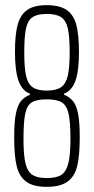

<svg xmlns="http://www.w3.org/2000/svg" viewBox="-20 -716 364 744"><path d="M35 -184Q35 -243 41.5 -275.5Q48 -308 61 -324Q74 -340 96 -349V-353Q66 -364 52 -402.5Q38 -441 38 -515Q38 -582 48.5 -620.5Q59 -659 85.5 -677.5Q112 -696 161 -696Q211 -696 238 -677.5Q265 -659 275.5 -620.5Q286 -582 286 -515Q286 -440 272 -402Q258 -364 228 -353V-349Q250 -340 263 -324Q276 -308 282.5 -275.5Q289 -243 289 -184Q289 -114 279.5 -73.5Q270 -33 242 -12.5Q214 8 161 8Q108 8 81 -12.5Q54 -33 44.5 -73Q35 -113 35 -184ZM250 -513Q250 -574 243 -605Q236 -636 217.5 -649Q199 -662 161 -662Q124 -662 105.5 -649Q87 -636 80.5 -604.5Q74 -573 74 -513Q74 -453 81 -422Q88 -391 106.5 -378Q125 -365 161 -365Q198 -365 216.5 -378Q235 -391 242.5 -422Q250 -453 250 -513ZM253 -177Q253 -245 245.5 -276.5Q238 -308 219 -319.5Q200 -331 161 -331Q122 -331 103.5 -319.5Q85 -308 78 -276.5Q71 -245 71 -177Q71 -114 79 -82Q87 -50 106 -38Q125 -26 161 -26Q198 -26 217 -38Q236 -50 244.5 -82Q253 -114 253 -177Z"/></svg>

Font: Saira Ultra Condensed Thin
Style: Regular
Weight: 100
Width: 1
Designer: Hector Gatti with collaboration of the Omnibus-Type team
Foundry: Omnibus-Type
Version: Version 1.001; ttfautohint (v1.8)